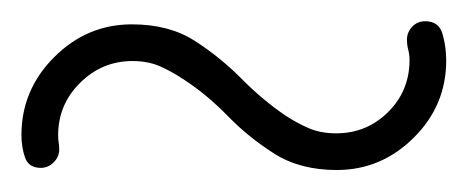

<svg xmlns="http://www.w3.org/2000/svg" viewBox="-20 -720 436 179"><path d="M359.4 -683.1Q359.4 -689.9 364.3 -695.1Q369.1 -700.2 376.5 -700.2Q389.2 -700.2 392.6 -688.2Q396 -676.3 396 -663.6Q396 -621.6 365.7 -591.6Q335.4 -561.5 293.9 -561.5Q259.8 -561.5 235.8 -576.7Q211.9 -591.8 192.4 -611.8Q172.9 -631.8 151.9 -645.5Q141.1 -652.8 129.6 -658Q118.2 -663.1 103.5 -663.1Q75.2 -663.1 54.7 -642.8Q34.2 -622.6 34.2 -593.8Q34.2 -590.3 34.7 -587.2Q35.2 -584 35.2 -580.6Q35.2 -573.7 30 -568.6Q24.9 -563.5 18.1 -563.5Q6.8 -563.5 3.4 -573Q0 -582.5 0 -594.2Q0 -636.2 30.5 -666.7Q61 -697.3 103 -697.3Q137.7 -697.3 161.6 -681.9Q185.5 -666.5 205.3 -646.5Q225.1 -626.5 246.1 -612.3Q257.3 -605 268.3 -600.3Q279.3 -595.7 293.5 -595.7Q321.8 -595.7 341.8 -615.5Q361.8 -635.3 361.8 -664.1Q361.8 -668.9 360.6 -673.6Q359.4 -678.2 359.4 -683.1Z"/></svg>

Font: Manjari Thin
Style: Regular
Weight: 100
Designer: Santhosh Thottingal <santhosh.thottingal@gmail.com>
Version: Version 2.000